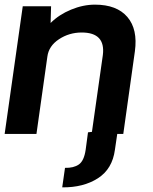

<svg xmlns="http://www.w3.org/2000/svg" viewBox="-21 -577 659 827"><path d="M388 -557Q482 -557 527.5 -504Q573 -451 560 -356L510 0H484L474 68Q463 151 400.5 191Q338 231 247 230L259 146Q296 147 318.5 131.5Q341 116 348 68L358 -7L375 -9L422 -340Q434 -437 331 -437Q277 -437 233 -408Q189 -379 183 -333L136 0H-1L77 -550H199L197 -478Q233 -514 285 -535.5Q337 -557 388 -557Z"/></svg>

Font: Oakes Grotesk
Style: Bold Italic
Weight: 600
Italic angle: -8°
Designer: Samuel Oakes
Foundry: Samuel Oakes
Version: Version 1.000;PS 001.000;hotconv 1.0.88;makeotf.lib2.5.64775